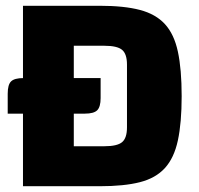

<svg xmlns="http://www.w3.org/2000/svg" viewBox="-20 -645 688 665"><path d="M59.6 -625H325.4Q409.8 -625 464.6 -610.6Q519.4 -596.2 551.3 -561.4Q583.1 -526.7 596.1 -466.1Q609.2 -405.4 609.2 -312Q609.2 -219.6 596.1 -158.8Q583.1 -98.1 551.3 -63.1Q519.4 -28 464.6 -14Q409.8 0 325.4 0H59.6ZM235.6 -486.5V-138.5H341.8Q385.8 -138.5 402.8 -152.6Q419.8 -166.7 419.8 -203.9V-421.1Q419.8 -458.3 402.8 -472.4Q385.8 -486.5 341.8 -486.5ZM6.7 -320.4Q6.7 -351.8 18.5 -363.2Q30.3 -374.6 61.4 -374.6H328.5V-305.3Q328.5 -275 316.8 -263.2Q305.1 -251.4 273.8 -251.4H6.7Z"/></svg>

Font: Changa
Style: Regular
Weight: 400
Designer: Eduardo Rodriguez Tunni
Foundry: Eduardo Rodriguez Tunni
Version: Version 3.003